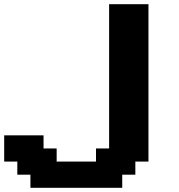

<svg xmlns="http://www.w3.org/2000/svg" viewBox="-20 -895 852 915"><path d="M125 0H562.5V-62.5H625V-125H687.5V-875H500V-187.5H437.5V-125H250V-187.5H187.5V-250H0V-125H62.5V-62.5H125Z"/></svg>

Font: Faithful 32x
Style: Semibold
Weight: 400
Foundry: Faithful Resource Pack
Version: Version 1.0; January 27, 2023